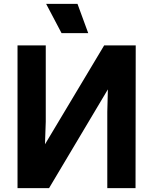

<svg xmlns="http://www.w3.org/2000/svg" viewBox="-20 -966 787 986"><path d="M677 -733 676 0H531V-392L534 -507L232 0H70V-733H215V-341L211 -225L515 -733ZM378 -946 433 -796H296L217 -946Z"/></svg>

Font: Kreadon
Style: Bold
Weight: 700
Designer: Reiya WATANABE
Foundry: StudioGnu
Version: Version 1.003; ttfautohint (v1.8.4.7-5d5b);gftools[0.9.32]